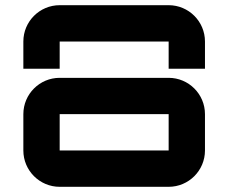

<svg xmlns="http://www.w3.org/2000/svg" viewBox="-20 -720 880 740"><path d="M70 -280V-140C70 -62.7 132.7 0 210 0H630C707.3 0 770 -62.7 770 -140V-280C770 -357.3 707.3 -420 630 -420H210C132.7 -420 70 -357.3 70 -280ZM70 -455H210V-560H630V-455H770V-560C770 -637.3 707.3 -700 630 -700H210C132.7 -700 70 -637.3 70 -560ZM210 -140V-280H630V-140Z"/></svg>

Font: Abstante
Style: Regular
Weight: 500
Designer: Valerio Brotto (Silverblur_type)
Version: Version 1.000;Glyphs 3.1.2 (3151)